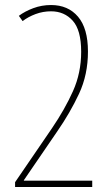

<svg xmlns="http://www.w3.org/2000/svg" viewBox="-20 -744 434 764"><path d="M347 0H40V-19L187 -234Q238 -309 270.5 -381.5Q303 -454 303 -538Q303 -624 269.5 -661.5Q236 -699 183 -699Q151 -699 121.5 -688Q92 -677 70 -660L55 -681Q79 -699 112.5 -711.5Q146 -724 183 -724Q251 -724 290.5 -677.5Q330 -631 330 -539Q330 -447 294.5 -371Q259 -295 207 -220L75 -27V-25H347Z"/></svg>

Font: Noto Sans Thai ExtCond Thin
Style: Regular
Weight: 100
Width: 2
Designer: Monotype Design Team
Foundry: Monotype Imaging Inc.
Version: Version 2.002; ttfautohint (v1.8.4.7-5d5b)